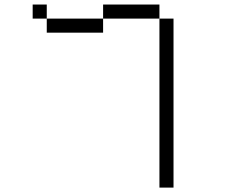

<svg xmlns="http://www.w3.org/2000/svg" viewBox="-20 -770 1040 852"><path d="M687.5 -687.5Q687.5 -687.5 687.5 62.5H750Q750 62.5 750 -687.5ZM187.5 -687.5V-625H437.5V-687.5ZM187.5 -687.5V-750H125V-687.5ZM437.5 -687.5H687.5V-750H437.5Z"/></svg>

Font: Unifont
Style: Regular
Weight: 500
Version: Version 15.1.04